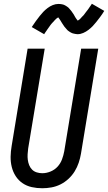

<svg xmlns="http://www.w3.org/2000/svg" viewBox="-20 -994 575 1022"><path d="M205 8Q176 8 149 2Q122 -4 100 -19Q78 -34 63.5 -56.5Q49 -79 42.5 -105.5Q36 -132 36.5 -160Q37 -188 42 -217L127 -735H218L130 -204Q128 -189 127 -173.5Q126 -158 128 -143Q130 -128 135.5 -114.5Q141 -101 151 -91Q161 -81 175.5 -76.5Q190 -72 205 -72Q227 -72 249 -81Q271 -90 286.5 -107Q302 -124 310 -145.5Q318 -167 322 -189L412 -735H503L411 -176Q407 -152 399 -128Q391 -104 377.5 -82Q364 -60 344.5 -42Q325 -24 302 -12.5Q279 -1 254 3.5Q229 8 205 8ZM215 -812 149 -850Q160 -867 171 -882Q182 -897 191.5 -909Q201 -921 210.5 -931Q220 -941 233 -951Q246 -961 261 -967Q276 -973 291 -973Q296 -973 301 -972.5Q306 -972 311 -971Q316 -970 320 -968.5Q324 -967 328 -964.5Q332 -962 336 -959.5Q340 -957 343.5 -954Q347 -951 349.5 -947.5Q352 -944 355.5 -940.5Q359 -937 361.5 -933Q364 -929 366.5 -925.5Q369 -922 371.5 -918.5Q374 -915 375.5 -911.5Q377 -908 380.5 -902.5Q384 -897 386.5 -893.5Q389 -890 392 -886.5Q395 -883 395 -882H391L395 -885Q399 -887 402 -889.5Q405 -892 408 -895Q411 -898 412.5 -900Q414 -902 416 -904Q418 -906 420 -908Q422 -910 424.5 -912.5Q427 -915 428.5 -917.5Q430 -920 432.5 -923Q435 -926 437 -929Q439 -932 442 -935.5Q445 -939 447.5 -942.5Q450 -946 452.5 -949.5Q455 -953 457.5 -957Q460 -961 463.5 -965.5Q467 -970 469 -974L535 -936Q524 -918 513 -903.5Q502 -889 492.5 -877Q483 -865 473.5 -855Q464 -845 451 -835Q438 -825 423 -818.5Q408 -812 393 -812Q388 -812 383 -813Q378 -814 373 -815Q368 -816 364 -817.5Q360 -819 356 -821.5Q352 -824 348 -826.5Q344 -829 340.5 -832Q337 -835 334.5 -838.5Q332 -842 328.5 -845.5Q325 -849 322.5 -852.5Q320 -856 317.5 -860Q315 -864 312.5 -867.5Q310 -871 308 -874.5Q306 -878 303 -883Q300 -888 297 -892Q294 -896 291.5 -899.5Q289 -903 289 -904H293Q293 -903 289 -901Q285 -899 282 -896.5Q279 -894 276 -891Q273 -888 271 -886Q269 -884 267.5 -882Q266 -880 264 -878Q262 -876 259.5 -873.5Q257 -871 255 -868.5Q253 -866 250.5 -863Q248 -860 246 -857Q244 -854 241.5 -850.5Q239 -847 236.5 -843.5Q234 -840 231.5 -836.5Q229 -833 226.5 -829Q224 -825 220.5 -820.5Q217 -816 215 -812Z"/></svg>

Font: Iosevka Term Curly Medium
Style: Italic
Weight: 500
Italic angle: -9°
Designer: Belleve Invis
Foundry: Belleve Invis
Version: Version 32.3.0